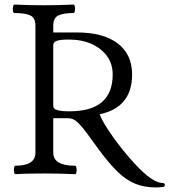

<svg xmlns="http://www.w3.org/2000/svg" viewBox="-20 -759 741 840"><path d="M661 61Q612 61 572 45Q532 29 493 -9Q454 -47 407 -112Q376 -155 356.5 -181Q337 -207 323.5 -220Q310 -233 299.5 -237.5Q289 -242 277 -242H213V-91Q213 -34 308 -34Q313 -34 314.5 -24.5Q316 -15 314.5 -6Q313 3 308 3Q244 0 178 0Q145 0 112.5 0.5Q80 1 47 3Q43 3 41.5 -6Q40 -15 41.5 -24.5Q43 -34 47 -34Q135 -34 135 -91V-646Q135 -681 112.5 -691.5Q90 -702 43 -702Q38 -702 36.5 -711.5Q35 -721 37 -730Q39 -739 43 -739Q108 -736 172 -736Q237 -736 301 -739Q306 -739 307.5 -730Q309 -721 307.5 -711.5Q306 -702 301 -702Q258 -702 235.5 -691.5Q213 -681 213 -646V-617H317Q432 -617 495 -569Q558 -521 558 -433Q558 -289 416 -259Q423 -240 438 -215Q453 -190 474 -160.5Q495 -131 520 -100Q545 -69 573 -39Q610 1 640.5 21.5Q671 42 693 42Q701 42 701 50Q701 58 693 59Q683 60 675 60.5Q667 61 661 61ZM284 -272Q379 -272 426 -312.5Q473 -353 473 -433Q473 -479 448.5 -513Q424 -547 381 -566.5Q338 -586 280 -586Q245 -586 229 -580.5Q213 -575 213 -562V-294Q213 -283 230 -277.5Q247 -272 284 -272Z"/></svg>

Font: Junicode VF
Style: Regular
Weight: 400
Designer: Peter S. Baker
Version: Version 2.213